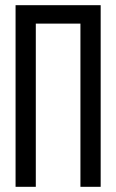

<svg xmlns="http://www.w3.org/2000/svg" viewBox="-20 -720 448 740"><path d="M290 -629V0H368V-700H40V0H118V-629Z"/></svg>

Font: VL Bebas Neue Regular
Style: Regular
Weight: 400
Designer: Ryoichi Tsunekawa
Foundry: Ryoichi Tsunekawa
Version: Version 001.003